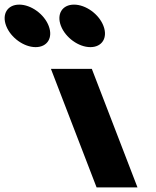

<svg xmlns="http://www.w3.org/2000/svg" viewBox="-358 -811 675 831"><path d="M-274.7 -791C-325.7 -791 -350.9 -750 -331.3 -699C-311.6 -648 -254.8 -607 -203.8 -607C-152.8 -607 -127.6 -648 -147.3 -699C-166.9 -750 -223.7 -791 -274.7 -791ZM-37.7 -791C-88.7 -791 -113.9 -750 -94.3 -699C-74.6 -648 -17.8 -607 33.2 -607C84.2 -607 109.4 -648 89.7 -699C70.1 -750 13.3 -791 -37.7 -791ZM-137.6 -513H39.4L237 0H60Z"/></svg>

Font: Hussar
Style: BdOpOblFour
Weight: 700
Foundry: Cannot Into Space Fonts
Version: Version 2.00